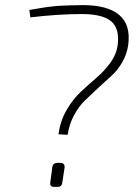

<svg xmlns="http://www.w3.org/2000/svg" viewBox="-20 -732 538 752"><path d="M99 -664 95 -693Q101 -694 125 -698Q149 -702 155 -703Q161 -704 182 -706.5Q203 -709 216.5 -709.5Q230 -710 253.5 -711Q277 -712 304 -712Q402 -712 447.5 -673Q493 -634 482 -555Q477 -520 459 -488.5Q441 -457 417 -435.5Q393 -414 365.5 -388.5Q338 -363 313.5 -339.5Q289 -316 270 -280.5Q251 -245 245 -204L209 -206Q216 -258 240.5 -300.5Q265 -343 296 -372Q327 -401 358 -427.5Q389 -454 412.5 -486.5Q436 -519 441 -556Q449 -620 415.5 -648.5Q382 -677 300 -677Q210 -677 99 -664ZM204 -94H217Q234 -94 233 -76L224 -17Q222 0 206 0H192Q174 0 177 -18L185 -78Q188 -94 204 -94Z"/></svg>

Font: Exo 2.0 Extra Light
Style: Italic
Weight: 250
Italic angle: -8°
Designer: Natanael Gama
Version: Version 1.001;PS 001.001;hotconv 1.0.70;makeotf.lib2.5.58329